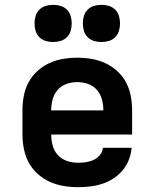

<svg xmlns="http://www.w3.org/2000/svg" viewBox="-20 -767 640 795"><path d="M303 8Q273 8 243 3Q213 -2 185.5 -14.5Q158 -27 135.5 -47.5Q113 -68 99 -94Q85 -120 79 -150Q73 -180 73 -210V-310Q73 -340 78.5 -369.5Q84 -399 98 -425.5Q112 -452 134.5 -472.5Q157 -493 184 -505.5Q211 -518 240.5 -523Q270 -528 300 -528Q330 -528 359.5 -523Q389 -518 416 -505.5Q443 -493 465.5 -472.5Q488 -452 502 -425.5Q516 -399 521.5 -369.5Q527 -340 527 -310V-210H192Q192 -187 198 -164.5Q204 -142 219.5 -125Q235 -108 257.5 -100.5Q280 -93 303 -93Q319 -93 336 -95.5Q353 -98 368 -105Q383 -112 394 -125.5Q405 -139 406 -155H525Q523 -130 513.5 -105.5Q504 -81 487.5 -61.5Q471 -42 449.5 -28Q428 -14 403.5 -6Q379 2 353.5 5Q328 8 303 8ZM192 -310H408Q408 -333 402 -355.5Q396 -378 381 -395Q366 -412 344.5 -419.5Q323 -427 300 -427Q277 -427 255.5 -419.5Q234 -412 219 -395Q204 -378 198 -355.5Q192 -333 192 -310ZM400 -593Q384 -593 369 -597.5Q354 -602 343 -613Q332 -624 327.5 -639Q323 -654 323 -670Q323 -686 327.5 -701Q332 -716 343 -727Q354 -738 369 -742.5Q384 -747 400 -747Q416 -747 431 -742.5Q446 -738 457 -727Q468 -716 472.5 -701Q477 -686 477 -670Q477 -654 472.5 -639Q468 -624 457 -613Q446 -602 431 -597.5Q416 -593 400 -593ZM200 -593Q184 -593 169 -597.5Q154 -602 143 -613Q132 -624 127.5 -639Q123 -654 123 -670Q123 -686 127.5 -701Q132 -716 143 -727Q154 -738 169 -742.5Q184 -747 200 -747Q216 -747 231 -742.5Q246 -738 257 -727Q268 -716 272.5 -701Q277 -686 277 -670Q277 -654 272.5 -639Q268 -624 257 -613Q246 -602 231 -597.5Q216 -593 200 -593Z"/></svg>

Font: Zed Sans Extended
Style: Bold
Weight: 700
Width: 7
Designer: Belleve Invis
Foundry: Belleve Invis
Version: Version 1.0.0; ttfautohint (v1.8.4)